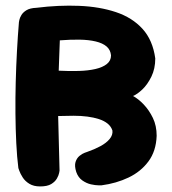

<svg xmlns="http://www.w3.org/2000/svg" viewBox="-20 -674 618 690"><path d="M124 -4Q101 -4 85.5 -13.5Q70 -23 61.5 -36.5Q53 -50 49.5 -60Q46 -70 46 -70Q41 -109 38.5 -159.5Q36 -210 35.5 -265.5Q35 -321 36.5 -378.5Q38 -436 41 -491Q44 -546 48 -594Q48 -594 49.5 -602Q51 -610 57 -620Q63 -630 75.5 -637.5Q88 -645 111 -646Q191 -656 264.5 -653Q338 -650 396.5 -630.5Q455 -611 492 -570.5Q529 -530 538 -464Q538 -427 524 -398.5Q510 -370 491.5 -352.5Q473 -335 458 -329Q477 -319 496.5 -298.5Q516 -278 529.5 -250Q543 -222 543 -186Q541 -131 513.5 -94Q486 -57 442 -36Q398 -15 345 -8Q345 -8 334 -8Q323 -8 307 -11.5Q291 -15 276 -25.5Q261 -36 254 -56Q247 -78 251.5 -92Q256 -106 266 -114Q276 -122 284.5 -125Q293 -128 293 -128Q319 -137 340.5 -148.5Q362 -160 374 -174.5Q386 -189 384 -205Q379 -220 366.5 -230Q354 -240 335.5 -246Q317 -252 294 -255Q271 -258 244 -258Q217 -258 189 -257L194 -61Q194 -61 192.5 -52.5Q191 -44 184.5 -32.5Q178 -21 164 -12.5Q150 -4 124 -4ZM191 -420Q229 -418 263 -419Q297 -420 323 -426Q349 -432 364 -444Q379 -456 379 -475Q377 -495 363 -507Q349 -519 324 -525Q299 -531 266 -531.5Q233 -532 195 -529Z"/></svg>

Font: Sour Gummy
Style: Bold
Weight: 700
Designer: Stefie Justprince
Foundry: Eifetstype
Version: Version 1.000